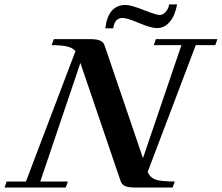

<svg xmlns="http://www.w3.org/2000/svg" viewBox="-53 -838 991 858"><path d="M648.4 -712.4Q622.1 -712.4 568.4 -735.1Q514.6 -757.8 494.6 -757.8Q459 -757.8 453.1 -711.4H417.5Q430.2 -815.9 508.3 -815.9Q531.7 -815.9 588.6 -793.5Q645.5 -771 660.6 -771Q675.3 -771 688 -785.6Q700.7 -800.3 702.6 -818.4H738.3Q730 -770 706.3 -741.2Q682.6 -712.4 648.4 -712.4ZM-32.7 0 -23.4 -26.9H63L284.2 -609.4Q272.9 -623.5 248.8 -629.9Q224.6 -636.2 177.7 -636.2L187.5 -663.1H350.6Q379.4 -663.1 394.5 -656.5Q409.7 -649.9 414.6 -634.3L585.9 -131.3L757.8 -636.2H634.3L643.6 -663.1H918.5L909.2 -636.2H821.8L606.9 -69.8Q616.7 -45.4 640.4 -36.1Q664.1 -26.9 728 -26.9L718.3 0H548.3Q520.5 0 505.9 -6.6Q491.2 -13.2 485.8 -29.3L306.2 -556.6L127 -26.9H250.5L240.7 0Z"/></svg>

Font: Elstob 14pt SemiBold
Style: Italic
Weight: 600
Italic angle: -20°
Designer: Peter S. Baker
Version: Version 1.015